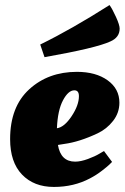

<svg xmlns="http://www.w3.org/2000/svg" viewBox="-20 -727 493 759"><path d="M20 -177Q20 -305 95.5 -374Q171 -443 284 -443Q359 -443 405.5 -409.5Q452 -376 452 -321Q452 -281 427 -249Q402 -217 366 -200Q294 -166 234 -158L209 -154Q220 -88 277 -88Q299 -88 327.5 -98.5Q356 -109 374 -120L391 -130L423 -87Q423 -87 412 -76Q406 -70 383.5 -52.5Q361 -35 336 -22Q272 12 193 12Q114 12 67 -37Q20 -86 20 -177ZM292 -347Q292 -370 274 -370Q250 -370 229 -330.5Q208 -291 205 -220Q234 -224 263 -267.5Q292 -311 292 -347ZM453 -614Q453 -579 416 -563Q360 -537 156 -501L139 -551Q262 -611 413 -707Q424 -692 438.5 -660Q453 -628 453 -614Z"/></svg>

Font: Oleo Script Swash Caps
Style: Bold
Weight: 700
Designer: Soytutype
Foundry: Soytutype
Version: Version 1.002